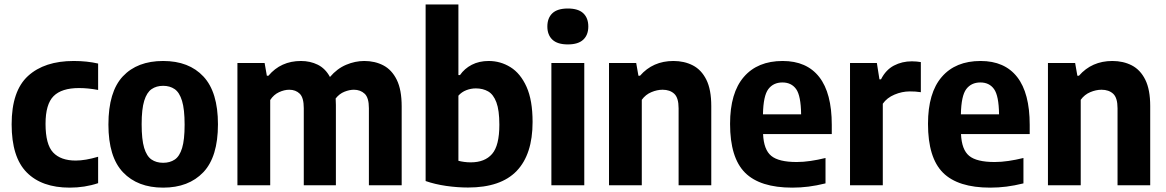

<svg xmlns="http://www.w3.org/2000/svg" viewBox="-20 -828 5212 858"><path d="M291.5 10.5Q166.5 10.5 99.2 -57.8Q32 -126 32 -272.5Q32 -421.5 105.2 -488.5Q178.5 -555.5 309.5 -555.5Q368.5 -555.5 418.5 -544V-426Q374 -434.5 333 -434.5Q255.5 -434.5 219.5 -398.5Q183.5 -362.5 183.5 -274.5Q183.5 -182.5 217.5 -146.5Q251.5 -110.5 318.5 -110.5Q361 -110.5 418.5 -127.5V-9.5Q359 10.5 291.5 10.5Z M709 10.5Q595 10.5 529.8 -58Q464.5 -126.5 464.5 -271.5Q464.5 -418 529 -486.8Q593.5 -555.5 709 -555.5Q824.5 -555.5 889.2 -486Q954 -416.5 954 -272.5Q954 -127 888.5 -58.2Q823 10.5 709 10.5ZM709 -100.5Q739.5 -100.5 761 -115Q782.5 -129.5 793.8 -166.5Q805 -203.5 805 -270.5Q805 -339.5 793.5 -377.2Q782 -415 760.5 -429.8Q739 -444.5 709 -444.5Q679 -444.5 657.5 -429.8Q636 -415 624.5 -377.8Q613 -340.5 613 -273Q613 -204.5 624.2 -167.2Q635.5 -130 657 -115.2Q678.5 -100.5 709 -100.5Z M1041 0V-546.5H1162.5L1172.5 -489.5H1179.5Q1235 -555.5 1325 -555.5Q1366 -555.5 1400 -538.8Q1434 -522 1454.5 -484Q1486.5 -521.5 1526.8 -538.5Q1567 -555.5 1608 -555.5Q1655.5 -555.5 1693.2 -535.8Q1731 -516 1753 -471.5Q1775 -427 1775 -352.5V0H1628.5V-344.5Q1628.5 -391.5 1609.5 -409.2Q1590.5 -427 1561.5 -427Q1541.5 -427 1519 -418Q1496.5 -409 1480 -388Q1481 -374 1481 -359V0H1337.5V-344.5Q1337.5 -391.5 1319.5 -409.2Q1301.5 -427 1272.5 -427Q1250.5 -427 1226.8 -416Q1203 -405 1187.5 -381V0Z M2071.5 10Q2024 10 1973.8 2.8Q1923.5 -4.5 1882 -19V-808H2028.5V-492.5H2035.5Q2055.5 -521.5 2088.2 -538.5Q2121 -555.5 2164 -555.5Q2216.5 -555.5 2261.2 -527.8Q2306 -500 2333 -440Q2360 -380 2360 -283Q2360 -138.5 2289 -64.2Q2218 10 2071.5 10ZM2083.5 -102.5Q2146.5 -102.5 2179 -140Q2211.5 -177.5 2211.5 -270.5Q2211.5 -335.5 2198.2 -370.8Q2185 -406 2161.5 -419.5Q2138 -433 2106.5 -433Q2084.5 -433 2063.8 -425Q2043 -417 2028.5 -400.5V-109.5Q2039.5 -106.5 2054 -104.5Q2068.5 -102.5 2083.5 -102.5Z M2444 0V-546.5H2591V0ZM2517.5 -629.5Q2471 -629.5 2448.5 -650.8Q2426 -672 2426 -709.5Q2426 -747.5 2448.5 -768.8Q2471 -790 2517.5 -790Q2564 -790 2586.5 -768.8Q2609 -747.5 2609 -709.5Q2609 -672 2586.5 -650.8Q2564 -629.5 2517.5 -629.5Z M2701.5 0V-546.5H2823L2833 -489.5H2840Q2897.5 -555.5 2989.5 -555.5Q3038 -555.5 3076.2 -535.8Q3114.5 -516 3136.5 -471.8Q3158.5 -427.5 3158.5 -354V0H3012.5V-344Q3012.5 -391 2993 -409Q2973.5 -427 2941 -427Q2916.5 -427 2890.8 -416.2Q2865 -405.5 2848 -382V0Z M3520.5 10.5Q3376.5 10.5 3309.5 -56.2Q3242.5 -123 3242.5 -274.5Q3242.5 -413 3304 -484.2Q3365.5 -555.5 3477.5 -555.5Q3585 -555.5 3641 -483.8Q3697 -412 3697 -270V-229H3390Q3393 -159 3426.5 -131.5Q3460 -104 3540 -104Q3570 -104 3602.2 -108.8Q3634.5 -113.5 3669 -122V-8.5Q3628.5 1.5 3592.8 6Q3557 10.5 3520.5 10.5ZM3476.5 -459.5Q3436 -459.5 3413.5 -429.8Q3391 -400 3389.5 -317H3560Q3559 -400 3537.8 -429.8Q3516.5 -459.5 3476.5 -459.5Z M3778.5 0V-546.5H3898.5L3910 -473.5H3917Q3938.5 -516 3974.8 -535Q4011 -554 4055 -554Q4066 -554 4076.5 -553Q4087 -552 4095 -550.5V-416Q4083 -418 4070.2 -418.8Q4057.5 -419.5 4045.5 -419.5Q4011 -419.5 3977.2 -405.2Q3943.5 -391 3925 -364.5V0Z M4405 10.5Q4261 10.5 4194 -56.2Q4127 -123 4127 -274.5Q4127 -413 4188.5 -484.2Q4250 -555.5 4362 -555.5Q4469.5 -555.5 4525.5 -483.8Q4581.5 -412 4581.5 -270V-229H4274.5Q4277.5 -159 4311 -131.5Q4344.5 -104 4424.5 -104Q4454.5 -104 4486.8 -108.8Q4519 -113.5 4553.5 -122V-8.5Q4513 1.5 4477.2 6Q4441.5 10.5 4405 10.5ZM4361 -459.5Q4320.5 -459.5 4298 -429.8Q4275.5 -400 4274 -317H4444.5Q4443.5 -400 4422.2 -429.8Q4401 -459.5 4361 -459.5Z M4663 0V-546.5H4784.5L4794.5 -489.5H4801.5Q4859 -555.5 4951 -555.5Q4999.5 -555.5 5037.8 -535.8Q5076 -516 5098 -471.8Q5120 -427.5 5120 -354V0H4974V-344Q4974 -391 4954.5 -409Q4935 -427 4902.5 -427Q4878 -427 4852.2 -416.2Q4826.5 -405.5 4809.5 -382V0Z"/></svg>

Font: Encode Sans Semi Condensed
Style: Bold
Weight: 700
Width: 4
Designer: Multiple Designers
Foundry: Impallari Type
Version: Version 3.000; ttfautohint (v1.8.3) -l 8 -r 50 -G 200 -x 14 